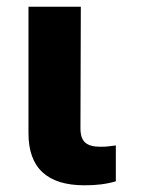

<svg xmlns="http://www.w3.org/2000/svg" viewBox="-20 -548 420 573"><path d="M232.2 5C269.5 5 298.2 1.3 325.7 -7V-114L306.4 -111.5C298.8 -110.5 290.1 -110 280.6 -110C237.6 -110 220.1 -125.2 220.1 -165L221.2 -528H65V-150C65 -47.4 120.3 5 232.2 5Z"/></svg>

Font: Asimov
Style: Wid
Weight: 500
Designer: Google
Version: Version 2.000980; 2014